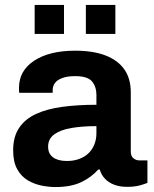

<svg xmlns="http://www.w3.org/2000/svg" viewBox="-20 -743 620 775"><path d="M203.5 12Q177.3 12 147.7 6.1Q118 0.1 91.8 -15.4Q65.6 -31 49.4 -60.2Q33.1 -89.5 33.1 -136Q33.1 -191.1 57.2 -226.9Q81.3 -262.7 125.6 -283.1Q169.9 -303.5 231.9 -311.8Q293.9 -320.1 369.2 -320.1V-359.4Q369.2 -393 351.4 -414.3Q333.6 -435.7 283.6 -435.7Q250.9 -435.7 230.6 -427.8Q210.2 -419.9 201.5 -407.5Q192.7 -395.2 192.7 -380.3V-368.5H57.7Q56.7 -373.3 56.7 -377.8Q56.7 -382.4 56.7 -388.7Q56.7 -457.8 118.1 -498.1Q179.5 -538.4 283.4 -538.4Q355.7 -538.4 405.5 -519.3Q455.4 -500.2 481.7 -463.1Q507.9 -426 507.9 -370.3V-131.5Q507.9 -113.1 518.3 -104.4Q528.6 -95.6 542.3 -95.6H575.1V-4.9Q564.7 -0.2 543.9 5.5Q523 11.2 493 11.2Q464 11.2 441.4 2.8Q418.9 -5.6 403.9 -21.3Q388.9 -37.1 382.7 -58.7H376.5Q349.2 -27.6 307.9 -7.8Q266.6 12 203.5 12ZM250 -93.2Q277.7 -93.2 299.8 -101.5Q322 -109.7 337.2 -124.3Q352.4 -138.9 360.8 -159.8Q369.2 -180.7 369.2 -205.3V-233.9Q313.3 -233.9 269 -226.5Q224.7 -219 199.4 -200.9Q174.2 -182.8 174.2 -151Q174.2 -122.4 194.2 -107.8Q214.1 -93.2 250 -93.2ZM119.9 -605.9V-723H238.3V-605.9ZM326.6 -605.9V-723H445.7V-605.9Z"/></svg>

Font: Archivo Variable SemiBold
Style: Regular
Weight: 600
Designer: Hector Gatti
Foundry: Omnibus-Type
Version: Version 2.001